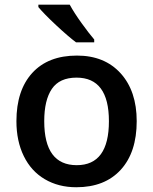

<svg xmlns="http://www.w3.org/2000/svg" viewBox="-20 -786 651 816"><path d="M561 -271Q561 -138.7 493.2 -64.5Q425.3 9.8 304.2 9.8Q228.5 9.8 170.4 -24.4Q112.3 -58.6 81.1 -122.6Q49.8 -186.5 49.8 -271Q49.8 -402.3 117.2 -476.1Q184.6 -549.8 307.1 -549.8Q424.3 -549.8 492.7 -474.4Q561 -398.9 561 -271ZM168 -271Q168 -84 306.2 -84Q442.9 -84 442.9 -271Q442.9 -456.1 305.2 -456.1Q232.9 -456.1 200.4 -408.2Q168 -360.4 168 -271ZM303.2 -606Q269.5 -631.3 218 -679.4Q166.5 -727.5 143.1 -755.9V-766.1H276.4Q294.9 -731.9 326.9 -687.5Q358.9 -643.1 380.4 -618.2V-606Z"/></svg>

Font: CAA NEO Sans SemiBold
Style: Regular
Weight: 600
Version: Version 1.10